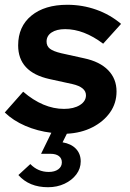

<svg xmlns="http://www.w3.org/2000/svg" viewBox="-39 -549 544 804"><path d="M162 235Q83 235 38 184L88 138Q120 171 165 171Q190 171 205 160Q220 149 220 131Q220 114 207.5 104.5Q195 95 172 95H133L176 7Q118 0 67 -22Q16 -44 -19 -78L58 -165Q142 -93 229 -93Q270 -93 295.5 -109Q321 -125 321 -150Q321 -184 264 -197L168 -218Q37 -247 37 -359Q37 -438 92.5 -483.5Q148 -529 243 -529Q306 -529 364 -508.5Q422 -488 468 -449L393 -366Q312 -427 234 -427Q198 -427 177 -413Q156 -399 156 -375Q156 -356 170 -345Q184 -334 218 -326L313 -305Q379 -291 414 -255Q449 -219 449 -166Q449 -117 422 -78.5Q395 -40 348 -16Q301 8 241 11L223 47Q259 53 279 74Q299 95 299 127Q299 157 280.5 181.5Q262 206 231 220.5Q200 235 162 235Z"/></svg>

Font: Red Hat Display
Style: Bold Italic
Weight: 700
Italic angle: -12°
Designer: Pentagram, MCKL
Foundry: Pentagram, MCKL
Version: Version 1.023; ttfautohint (v1.8.3)